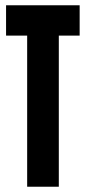

<svg xmlns="http://www.w3.org/2000/svg" viewBox="-20 -708 326 728"><path d="M83 0V-573H3V-688H282V-573H203V0Z"/></svg>

Font: Saira Ultra Condensed ExtraBold
Style: Regular
Weight: 800
Width: 1
Designer: Hector Gatti with collaboration of the Omnibus-Type team
Foundry: Omnibus-Type
Version: Version 1.001; ttfautohint (v1.8)